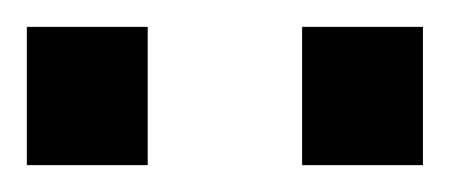

<svg xmlns="http://www.w3.org/2000/svg" viewBox="-38 -736 335 143"><path d="M-18 -716H72V-613H-18ZM187 -716H277V-613H187Z"/></svg>

Font: Cairo SemiBold
Style: Regular
Weight: 600
Designer: Mohamed Gaber, the designers of Titillium
Foundry: Kief Type Foundry
Version: Version 2.009; ttfautohint (v1.5.33-1714) -l 8 -r 50 -G 200 